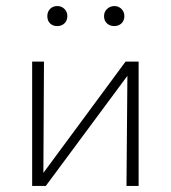

<svg xmlns="http://www.w3.org/2000/svg" viewBox="-20 -613 563 633"><path d="M437 0H397L400 -363L131 0H86V-410H125L123 -43L394 -410H437ZM136 -560Q136 -574 145 -583.5Q154 -593 169 -593Q183 -593 192.5 -583.5Q202 -574 202 -560Q202 -545 192.5 -536Q183 -527 169 -527Q154 -527 145 -536Q136 -545 136 -560ZM323 -560Q323 -574 333 -583.5Q343 -593 357 -593Q371 -593 380.5 -583.5Q390 -574 390 -560Q390 -545 380.5 -536Q371 -527 357 -527Q342 -527 332.5 -536Q323 -545 323 -560Z"/></svg>

Font: Ysabeau Light
Style: Regular
Weight: 300
Designer: Christian Thalmann (Catharsis Fonts)
Version: Version 0.003